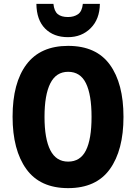

<svg xmlns="http://www.w3.org/2000/svg" viewBox="-20 -962 703 992"><path d="M618 -358Q618 -186 547.5 -88Q477 10 332 10Q187 10 116 -88.5Q45 -187 45 -359Q45 -534 117 -629.5Q189 -725 332 -725Q477 -725 547.5 -628Q618 -531 618 -358ZM210 -358Q210 -245 240 -186Q270 -127 332 -127Q395 -127 424 -185Q453 -243 453 -358Q453 -473 424 -532Q395 -591 332 -591Q270 -591 240 -531.5Q210 -472 210 -358ZM496 -942Q495 -863 448.5 -816.5Q402 -770 331 -770Q257 -770 213 -814.5Q169 -859 168 -942H256Q260 -904 278.5 -889Q297 -874 331 -874Q362 -874 383 -888.5Q404 -903 408 -942Z"/></svg>

Font: Noto Sans Condensed ExtraBold
Style: Regular
Weight: 800
Width: 3
Designer: Monotype Design Team
Foundry: Monotype Imaging Inc.
Version: Version 2.013; ttfautohint (v1.8.4.7-5d5b)